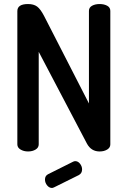

<svg xmlns="http://www.w3.org/2000/svg" viewBox="-20 -751 633 952"><path d="M371 117 250 177Q242 181 238 181Q224 181 213.5 168Q203 155 203 139Q203 121 218 113L342 51Q348 48 353 48Q367 48 377 61Q387 74 387 89Q387 108 371 117ZM474 0Q432 0 411 -39L172 -494V-35Q172 -19 156.5 -9.5Q141 0 119 0Q98 0 82 -9.5Q66 -19 66 -35V-696Q66 -731 119 -731Q147 -731 164 -718.5Q181 -706 199 -671L421 -238V-697Q421 -714 436.5 -722.5Q452 -731 474 -731Q496 -731 511.5 -722.5Q527 -714 527 -697V-35Q527 -19 511.5 -9.5Q496 0 474 0Z"/></svg>

Font: Dosis
Style: SemiBold
Weight: 600
Designer: Edgar Tolentino, Pablo Impallari, Igino Marini
Foundry: Edgar Tolentino, Pablo Impallari, Igino Marini
Version: Version 1.007